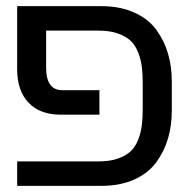

<svg xmlns="http://www.w3.org/2000/svg" viewBox="-20 -608 618 628"><path d="M542 -340.8V-247.1Q542 -198.2 529.8 -156Q517.6 -113.8 491.7 -77.9Q465.8 -42 419.4 -21Q373 0 311 0H36.1V-80.1H303.2Q339.4 -80.1 365.7 -89.4Q392.1 -98.6 407.5 -113.3Q422.9 -127.9 431.9 -151.1Q440.9 -174.3 443.8 -197.3Q446.8 -220.2 446.8 -251V-336.9Q446.8 -367.2 443.8 -390.1Q440.9 -413.1 431.9 -436.3Q422.9 -459.5 407.5 -474.4Q392.1 -489.3 365.7 -498.5Q339.4 -507.8 303.2 -507.8H130.9V-386.2Q130.9 -313 184.1 -313H305.2V-232.9H178.2Q110.8 -232.9 73.5 -272Q36.1 -311 36.1 -381.8V-587.9H311Q373 -587.9 419.4 -566.9Q465.8 -545.9 491.7 -510Q517.6 -474.1 529.8 -431.9Q542 -389.6 542 -340.8Z"/></svg>

Font: LT Superior Med
Style: Regular
Weight: 500
Designer: Daniel Lyons
Foundry: LyonsType
Version: Version 1.000